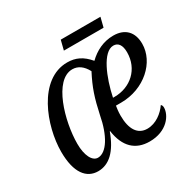

<svg xmlns="http://www.w3.org/2000/svg" viewBox="-150 -812 972 972"><g transform="rotate(-30 335.5 -326.0)"><path d="M310 -606H542L556 -662H324ZM156 10C220 10 271 -37 307 -136H309C323 -38 375 10 457 10C559 10 605 -59 605 -103C605 -112 602 -119 597 -122C573 -87 530 -52 479 -52C423 -52 394 -98 394 -177C394 -203 397 -218 399 -233H429C566 -233 671 -331 671 -438C671 -506 633 -547 564 -547C506 -547 457 -522 418 -484C381 -528 343 -546 294 -546C126 -546 42 -319 42 -169C42 -45 89 10 156 10ZM189 -50C156 -50 133 -95 133 -163C133 -294 192 -503 299 -503C332 -503 359 -484 379 -446C341 -373 324 -321 305 -232C285 -125 240 -50 189 -50ZM415 -275H406C428 -381 478 -503 539 -503C567 -503 583 -481 583 -439C583 -341 509 -275 415 -275Z"/></g></svg>

Font: Noto Serif ExtraCondensed
Style: Italic
Weight: 400
Width: 2
Italic angle: -12°
Designer: Monotype Design Team
Foundry: Monotype Imaging Inc.
Version: Version 2.014